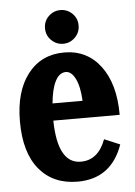

<svg xmlns="http://www.w3.org/2000/svg" viewBox="-51 -726 551 784"><g transform="rotate(-5 224.0 -334.0)"><path d="M274.4 -567.9Q253.9 -547.9 226.1 -547.9Q198.2 -547.9 177.7 -567.9Q157.2 -587.9 157.2 -617.2Q157.2 -646.5 177.7 -666.3Q198.2 -686 226.1 -686Q253.9 -686 274.4 -666.3Q294.9 -646.5 294.9 -617.2Q294.9 -587.9 274.4 -567.9ZM255.9 -62Q327.1 -62 357.9 -145L421.9 -118.2Q374 18.1 235.8 18.1Q136.2 18.1 79.1 -50.3Q22 -118.7 22 -247.1Q22 -370.1 77.1 -441.2Q132.3 -512.2 226.1 -512.2Q319.8 -512.2 375 -439Q430.2 -365.7 430.2 -238.8H158.2Q161.1 -62 255.9 -62ZM226.1 -432.1Q199.7 -432.1 183.1 -400.1Q166.5 -368.2 161.1 -309.1H284.2Q281.2 -368.2 265.1 -400.1Q249 -432.1 226.1 -432.1Z"/></g></svg>

Font: Margherita Black
Style: Regular
Weight: 900
Designer: James Puckett
Foundry: Dunwich Type Founders
Version: Version 1.008;hotconv 1.0.109;makeotfexe 2.5.65596